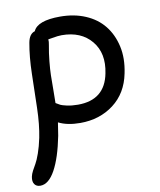

<svg xmlns="http://www.w3.org/2000/svg" viewBox="-98 -568 747 897"><g transform="rotate(-10 275.5 -120.0)"><path d="M255.9 4.9Q193.8 4.9 152.8 -16.1Q145 38.1 143.1 45.9Q123 147.5 91.8 204.3Q60.5 261.2 21 261.2Q2.4 261.2 -6.6 248.3Q-15.6 235.4 -11.2 212.9Q-8.8 200.7 -1 185.8Q6.8 170.9 15.4 156.5Q23.9 142.1 34.9 111.1Q45.9 80.1 54.2 40Q66.4 -20.5 68.4 -99.6Q70.3 -178.7 72.3 -260.3Q74.2 -341.8 85.9 -405.8Q93.3 -446.3 120.1 -454.1Q140.6 -501 248 -501Q314.5 -501 367.9 -478.3Q421.4 -455.6 454.6 -414.1Q487.8 -372.6 500.7 -314.9Q513.7 -257.3 499 -187Q481 -96.2 414.6 -45.7Q348.1 4.9 255.9 4.9ZM173.8 -378.9Q167 -343.3 163.1 -304Q159.2 -264.6 158.7 -239.3Q158.2 -213.9 158 -169.7Q157.7 -125.5 157.2 -106.9Q171.4 -98.6 177.5 -95.2Q183.6 -91.8 206.8 -86.4Q230 -81.1 259.8 -81.1Q387.7 -81.1 411.1 -203.1Q430.2 -295.9 381.1 -355Q332 -414.1 240.2 -414.1Q231 -414.1 220.2 -412.8Q209.5 -411.6 195.1 -408.9Q180.7 -406.2 175.8 -405.8Q177.2 -395 173.8 -378.9Z"/></g></svg>

Font: Shantell Sans Normal
Style: Italic
Weight: 400
Italic angle: -11.31°
Designer: Stephen Nixon, Anya Danilova, Shantell Martin
Foundry: Arrow Type
Version: Version 1.006;[559af2be0]